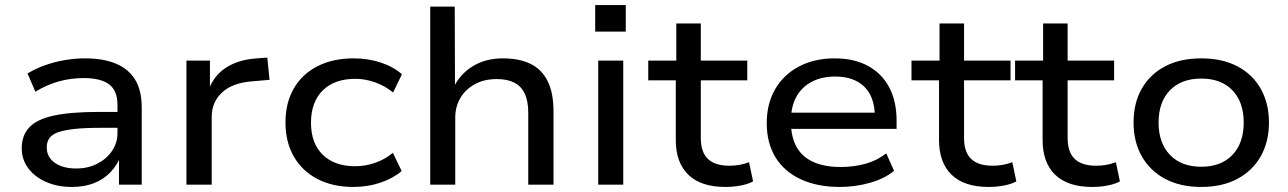

<svg xmlns="http://www.w3.org/2000/svg" viewBox="-20 -731 5100 760"><path d="M264 9Q207 9 162 -11Q117 -31 91.5 -65.5Q66 -100 66 -144Q66 -195 96 -227Q126 -259 193 -273.5Q260 -288 372 -288H460V-225H375Q315 -225 274.5 -220.5Q234 -216 210 -207.5Q186 -199 175.5 -184Q165 -169 165 -148Q165 -109 197 -86.5Q229 -64 282 -64Q327 -64 364 -82.5Q401 -101 423 -133Q445 -165 445 -204V-316Q445 -372 412 -397Q379 -422 311 -422Q261 -422 213.5 -409Q166 -396 120 -368L89 -440Q120 -459 157.5 -472.5Q195 -486 236 -493Q277 -500 317 -500Q389 -500 439 -479Q489 -458 515 -415.5Q541 -373 541 -305V0H451V-110H456Q443 -76 416.5 -48.5Q390 -21 352 -6Q314 9 264 9Z M718 0V-491H811V-373H805Q826 -432 875 -463.5Q924 -495 997 -500L1038 -503L1047 -415L977 -409Q900 -403 859 -365Q818 -327 818 -268V0Z M1379 9Q1297 9 1236.5 -22.5Q1176 -54 1143 -111.5Q1110 -169 1110 -246Q1110 -324 1143 -381Q1176 -438 1237 -469Q1298 -500 1380 -500Q1437 -500 1487 -483.5Q1537 -467 1571 -437L1536 -365Q1504 -391 1465 -405Q1426 -419 1387 -419Q1304 -419 1257.5 -373Q1211 -327 1211 -245Q1211 -164 1257.5 -118.5Q1304 -73 1386 -73Q1426 -73 1465 -86.5Q1504 -100 1535 -126L1570 -54Q1536 -25 1486 -8Q1436 9 1379 9Z M1683 0V-705H1780L1781 -384H1775Q1801 -438 1851.5 -469Q1902 -500 1971 -500Q2035 -500 2079.5 -478.5Q2124 -457 2147.5 -410.5Q2171 -364 2171 -290V0H2071V-285Q2071 -331 2057 -360.5Q2043 -390 2015.5 -404Q1988 -418 1946 -418Q1897 -418 1860 -398Q1823 -378 1802.5 -343.5Q1782 -309 1782 -265V0Z M2336 -606V-711H2457V-606ZM2348 0V-491H2447V0Z M2851 9Q2755 9 2705 -39Q2655 -87 2655 -177V-413H2546V-491H2657V-638H2754V-491H2938V-413H2754V-185Q2754 -129 2782 -102Q2810 -75 2867 -75Q2888 -75 2907.5 -78.5Q2927 -82 2945 -89L2961 -13Q2941 -2 2911.5 3.5Q2882 9 2851 9Z M3304 9Q3215 9 3149.5 -21.5Q3084 -52 3049.5 -108.5Q3015 -165 3015 -244Q3015 -320 3048 -377.5Q3081 -435 3142 -467.5Q3203 -500 3284 -500Q3361 -500 3416 -470Q3471 -440 3500 -385Q3529 -330 3529 -253V-221H3090V-285H3463L3443 -268Q3443 -346 3402 -387Q3361 -428 3286 -428Q3232 -428 3192.5 -407Q3153 -386 3132 -347.5Q3111 -309 3111 -256V-247Q3111 -189 3133 -149.5Q3155 -110 3199 -90Q3243 -70 3308 -70Q3359 -70 3405 -82.5Q3451 -95 3488 -124L3519 -55Q3482 -24 3424 -7.5Q3366 9 3304 9Z M3893 9Q3797 9 3747 -39Q3697 -87 3697 -177V-413H3588V-491H3699V-638H3796V-491H3980V-413H3796V-185Q3796 -129 3824 -102Q3852 -75 3909 -75Q3930 -75 3949.5 -78.5Q3969 -82 3987 -89L4003 -13Q3983 -2 3953.5 3.5Q3924 9 3893 9Z M4303 9Q4207 9 4157 -39Q4107 -87 4107 -177V-413H3998V-491H4109V-638H4206V-491H4390V-413H4206V-185Q4206 -129 4234 -102Q4262 -75 4319 -75Q4340 -75 4359.5 -78.5Q4379 -82 4397 -89L4413 -13Q4393 -2 4363.5 3.5Q4334 9 4303 9Z M4735 9Q4652 9 4592 -23Q4532 -55 4499.5 -112.5Q4467 -170 4467 -246Q4467 -323 4499.5 -380Q4532 -437 4592 -468.5Q4652 -500 4735 -500Q4818 -500 4878 -468.5Q4938 -437 4970.5 -379.5Q5003 -322 5003 -246Q5003 -170 4970.5 -112.5Q4938 -55 4878 -23Q4818 9 4735 9ZM4735 -71Q4814 -71 4858.5 -118Q4903 -165 4903 -246Q4903 -327 4858.5 -373.5Q4814 -420 4735 -420Q4656 -420 4611 -373.5Q4566 -327 4566 -246Q4566 -165 4611 -118Q4656 -71 4735 -71Z"/></svg>

Font: Nunito Sans 10pt SemiExpanded Medium
Style: Regular
Weight: 500
Width: 6
Designer: Vernon Adams
Foundry: Vernon Adams
Version: Version 3.101;gftools[0.9.27]